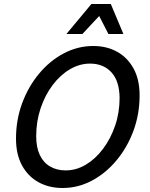

<svg xmlns="http://www.w3.org/2000/svg" viewBox="-20 -930 751 960"><path d="M60 -237Q60 -331 91 -414.5Q122 -498 176 -562.5Q230 -627 299.5 -663.5Q369 -700 446 -700Q514 -700 566 -671Q618 -642 648 -587Q678 -532 678 -453Q678 -359 647 -275.5Q616 -192 562 -127.5Q508 -63 439 -26.5Q370 10 293 10Q225 10 172.5 -19Q120 -48 90 -103Q60 -158 60 -237ZM161 -249Q161 -193 179 -155Q197 -117 230.5 -97.5Q264 -78 308 -78Q361 -78 409 -106.5Q457 -135 495 -185.5Q533 -236 555.5 -301.5Q578 -367 578 -441Q577 -525 537 -568.5Q497 -612 430 -612Q378 -612 329.5 -583.5Q281 -555 243 -504.5Q205 -454 183 -388.5Q161 -323 161 -249ZM312 -760 437 -910H534L597 -760H522L476 -850L392 -760Z"/></svg>

Font: Radio Canada
Style: Italic
Weight: 400
Italic angle: -12°
Designer: Charles Daoud, Etienne Aubert Bonn, Alexandre Saumier Demers, Jacques Le Bailly
Foundry: Radio-Canada
Version: Version 2.104;gftools[0.9.28.dev5+ged2979d]